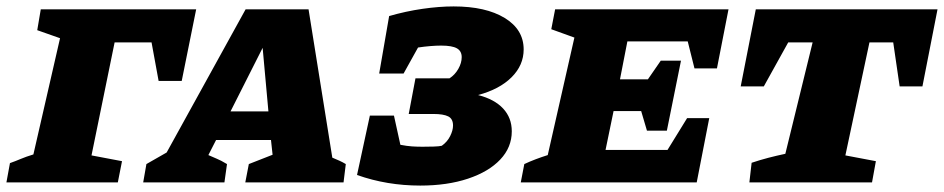

<svg xmlns="http://www.w3.org/2000/svg" viewBox="-43 -568 2940 598"><path d="M568 -539 523 -316H451L429 -436H314L242 -84L337 -66L324 0H-23L-12 -60Q5 -66 21.5 -73Q38 -80 61 -87L144 -449L73 -474L84 -539Z M992 -77Q1004 -72 1014 -67.5Q1024 -63 1034 -57L1027 0H721L732 -57L806 -86L801 -132H630L606 -85Q621 -78 632.5 -73.5Q644 -69 664 -57L656 0H403L413 -57L476 -93L722 -539H918ZM675 -221H793L775 -419Z M1069 -23 1109 -208H1184L1204 -117Q1225 -113 1240.5 -112Q1256 -111 1273 -111Q1289 -111 1307 -111.5Q1325 -112 1333 -114Q1350 -126 1359 -144Q1368 -162 1368 -177Q1368 -198 1353 -205.5Q1338 -213 1307 -213H1230L1251 -324H1357Q1374 -335 1384.5 -353.5Q1395 -372 1395 -390Q1395 -409 1380 -417.5Q1365 -426 1331 -426Q1316 -426 1297.5 -424.5Q1279 -423 1259 -420L1214 -339H1138L1169 -518Q1221 -533 1273 -540.5Q1325 -548 1370 -548Q1470 -548 1529 -512Q1588 -476 1588 -414Q1588 -365 1550.5 -327.5Q1513 -290 1446 -272Q1497 -259 1524 -230Q1551 -201 1551 -159Q1551 -109 1515 -71Q1479 -33 1414.5 -11.5Q1350 10 1266 10Q1162 10 1069 -23Z M1579 0 1590 -57Q1607 -65 1625.5 -72Q1644 -79 1663 -85L1746 -451L1674 -477L1686 -539H2226L2190 -355H2120L2099 -439H1911L1888 -321H1975L2015 -379H2078L2034 -161H1972L1954 -222H1868L1843 -101H2036L2097 -200H2166L2127 0Z M2877 -539 2830 -299H2759L2739 -436H2665L2590 -84L2685 -66L2673 0H2291L2298 -61Q2325 -70 2350 -76.5Q2375 -83 2403 -89L2488 -436H2412L2336 -299H2264L2311 -539Z"/></svg>

Font: Piazzolla SC ExtraBold
Style: Italic
Weight: 800
Italic angle: -11.3°
Designer: Juan Pablo del Peral
Foundry: Huerta Tipografica
Version: Version 1.330